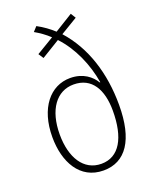

<svg xmlns="http://www.w3.org/2000/svg" viewBox="-143 -838 742 929"><g transform="rotate(-20 227.5 -374.0)"><path d="M160 -758 139 -735C164 -721 191 -702 213 -681L123 -627L140 -601L235 -659C300 -590 342 -493 358 -397H355C335 -431 294 -466 227 -466C125 -466 49 -376 49 -226C49 -99 106 10 228 10C342 10 406 -83 406 -263C406 -427 360 -572 265 -678L353 -731L337 -757L243 -699C219 -721 192 -741 160 -758ZM232 -431C326 -431 368 -355 368 -247C368 -108 321 -24 229 -24C138 -24 87 -107 87 -226C87 -353 144 -431 232 -431Z"/></g></svg>

Font: Noto Sans Hebrew Condensed ExtraLight
Style: Regular
Weight: 200
Width: 3
Designer: Monotype Design Team
Foundry: Monotype Imaging Inc.
Version: Version 2.004